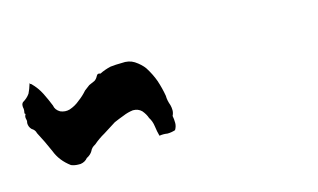

<svg xmlns="http://www.w3.org/2000/svg" viewBox="-419 -772 454 274"><g transform="rotate(-15 -192.0 -635.0)"><path d="M-366.2 -700.2Q-365.2 -700.2 -365.2 -699.2Q-364.3 -699.2 -363.3 -698.2Q-355.5 -690.4 -350.6 -680.7Q-345.7 -670.9 -341.8 -661.1Q-340.8 -654.3 -334 -650.4Q-327.1 -647.5 -320.3 -649.4Q-311.5 -652.3 -304.7 -658.2Q-297.9 -663.1 -292 -669.9Q-288.1 -672.9 -284.2 -675.8Q-280.3 -677.7 -275.4 -679.7Q-272.5 -681.6 -270.5 -685.5Q-268.6 -689.5 -264.6 -687.5Q-256.8 -691.4 -248 -693.4Q-240.2 -694.3 -231.4 -694.3Q-220.7 -695.3 -212.9 -690.4Q-204.1 -684.6 -199.2 -677.7Q-192.4 -667 -188.5 -656.2Q-184.6 -644.5 -182.6 -632.8Q-182.6 -626 -179.7 -618.2Q-178.7 -614.3 -178.7 -610.4Q-178.7 -606.4 -180.7 -602.5Q-179.7 -597.7 -179.7 -591.8Q-179.7 -586.9 -182.6 -582Q-188.5 -580.1 -194.3 -580.1Q-200.2 -581.1 -206.1 -580.1Q-208 -586.9 -209 -594.7Q-210 -602.5 -213.9 -608.4Q-215.8 -614.3 -220.7 -620.1Q-225.6 -625 -233.4 -625Q-241.2 -624 -248 -621.1Q-255.9 -618.2 -262.7 -615.2Q-271.5 -609.4 -281.2 -603.5Q-290 -598.6 -297.9 -591.8Q-303.7 -588.9 -305.7 -584Q-308.6 -579.1 -314.5 -576.2Q-318.4 -571.3 -325.2 -570.3Q-327.1 -570.3 -328.1 -570.3Q-334 -570.3 -338.9 -572.3Q-353.5 -583 -359.4 -598.6Q-366.2 -614.3 -374 -628.9Q-375 -633.8 -379.9 -636.7Q-383.8 -640.6 -383.8 -646.5Q-382.8 -649.4 -383.8 -652.3Q-384.8 -656.2 -382.8 -659.2Q-382.8 -660.2 -383.8 -660.2Q-383.8 -661.1 -383.8 -662.1Q-382.8 -666 -383.8 -669.9Q-383.8 -670.9 -383.8 -671.9Q-383.8 -674.8 -381.8 -676.8Q-375 -680.7 -371.1 -686.5Q-368.2 -692.4 -366.2 -699.2Q-366.2 -699.2 -366.2 -700.2Q-366.2 -700.2 -366.2 -700.2Z"/></g></svg>

Font: YzWr
Style: Regular
Weight: 400
Version: Version 1.0